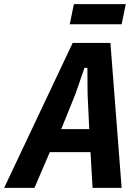

<svg xmlns="http://www.w3.org/2000/svg" viewBox="-60 -905 670 925"><path d="M526 0H386L376 -172H180L106 0H-40L290 -698H472ZM370 -283 362 -451 361 -578H347L303 -451L235 -283ZM276 -788 296 -885H546L526 -788Z"/></svg>

Font: IBM Plex Sans Condensed
Style: Bold Italic
Weight: 700
Width: 3
Italic angle: -11.31°
Designer: Mike Abbink, Paul van der Laan, Pieter van Rosmalen
Foundry: Bold Monday
Version: Version 3.201